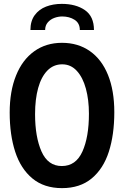

<svg xmlns="http://www.w3.org/2000/svg" viewBox="-20 -956 640 991"><path d="M30 -375Q30 -485 62.8 -566.2Q95.5 -647.5 156.5 -691.2Q217.5 -735 300 -735Q383 -735 444 -692.2Q505 -649.5 537.5 -569Q570 -488.5 570 -377Q570 -261 541.8 -173Q513.5 -85 453.2 -35Q393 15 300 15Q207.5 15 147.2 -35Q87 -85 58.5 -172.5Q30 -260 30 -375ZM439 -369Q439 -441 423.2 -498.8Q407.5 -556.5 376.5 -590.2Q345.5 -624 301 -624Q256 -624 224.5 -591.8Q193 -559.5 177 -501.8Q161 -444 161 -367Q161 -249.5 194.2 -174.2Q227.5 -99 299 -99Q371.5 -99 405.2 -173.5Q439 -248 439 -369ZM465 -801H392Q392 -836.5 365 -853.8Q338 -871 301 -871Q280.5 -871 260.2 -863.5Q240 -856 226.5 -840.2Q213 -824.5 213 -801H137Q137 -847.5 159.2 -877.8Q181.5 -908 218 -922Q254.5 -936 299 -936Q371.5 -936 418.2 -903.8Q465 -871.5 465 -801Z"/></svg>

Font: JuliaMono
Style: Bold
Weight: 700
Monospace: yes
Designer: cormullion
Foundry: corm
Version: Version 0.055; ttfautohint (v1.8.4)